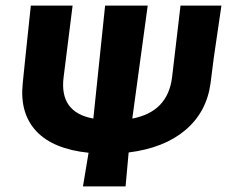

<svg xmlns="http://www.w3.org/2000/svg" viewBox="-20 -665 810 685"><path d="M276 0 296 -120Q170 -133 110 -196.5Q50 -260 61 -367L71 -465L90 -645H239L207 -390Q191 -264 313 -242L355 -645H507L452 -242Q579 -266 594 -390L624 -645H770L743 -461L731 -367Q717 -265 641.5 -201Q566 -137 439 -121L428 0Z"/></svg>

Font: Alegreya Sans ExtraBold
Style: Italic
Weight: 800
Italic angle: -7°
Designer: Juan Pablo del Peral
Foundry: Huerta Tipografica
Version: Version 2.007